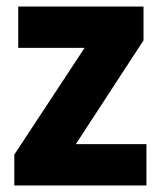

<svg xmlns="http://www.w3.org/2000/svg" viewBox="-20 -570 495 590"><path d="M430 0H24V-95L240 -423H36V-550H421V-446L213 -127H430Z"/></svg>

Font: Noto Sans Khmer SemiCondensed ExtraBold
Style: Regular
Weight: 800
Width: 4
Designer: Danh Hong and the Monotype Design Team
Foundry: Monotype Imaging Inc.
Version: Version 2.004